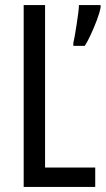

<svg xmlns="http://www.w3.org/2000/svg" viewBox="-20 -734 415 754"><path d="M375 -704Q371 -683 360 -654Q349 -625 336.5 -598Q324 -571 313 -554H268V-565Q270 -573 273.5 -592.5Q277 -612 280.5 -635.5Q284 -659 287 -680.5Q290 -702 290 -714H375ZM73 0V-714H157V-76H354V0Z"/></svg>

Font: Noto Sans ExtraCondensed
Style: Regular
Weight: 400
Width: 2
Designer: Monotype Design Team
Foundry: Monotype Imaging Inc.
Version: Version 2.013